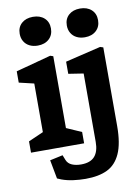

<svg xmlns="http://www.w3.org/2000/svg" viewBox="-106 -866 832 1146"><g transform="rotate(-10 310.0 -293.5)"><path d="M23.8 -68.5 147.2 -122.8 114.7 -66.7V-435L146.7 -395.5L24.2 -424.5V-493L236.7 -549.9L254.6 -543.9V-66.7L222 -122.8L345.7 -68.5V0H23.8ZM173.8 188.6Q158 182.2 149.8 178.4L128.5 64.7L206.6 47.8L218.7 78.5Q227.7 101.1 251.5 111.2Q275.2 121.2 306.7 121.2Q362.7 121.2 389 91.5Q415.3 61.7 415.3 3.7V-445L449.4 -405.5L324.4 -424.9V-498.4L539.4 -549.9L557.8 -543.9V-67.9Q557.8 37.8 530.2 99Q502.7 160.1 450.4 185.3Q398.2 210.6 318.2 210.6Q281.5 210.6 243.9 205.5Q206.2 200.5 173.8 188.6ZM80.4 -710.1Q80.4 -749.8 106.4 -773.2Q132.4 -796.6 175.1 -796.6Q217.8 -796.6 243.8 -773.2Q269.8 -749.8 269.8 -710.1Q269.8 -670 243.8 -646.2Q217.8 -622.3 175.1 -622.3Q147.1 -622.3 125.7 -633.1Q104.3 -643.8 92.4 -663.8Q80.4 -683.8 80.4 -710.1ZM366 -710.1Q366 -749.8 392 -773.2Q418 -796.6 460.7 -796.6Q503.3 -796.6 529.3 -773.2Q555.3 -749.8 555.3 -710.1Q555.3 -670 529.3 -646.2Q503.3 -622.3 460.7 -622.3Q432.7 -622.3 411.3 -633.1Q389.9 -643.8 378 -663.8Q366 -683.8 366 -710.1Z"/></g></svg>

Font: Monaspace Xenon Var
Style: Regular
Weight: 400
Designer: Riley Cran and the Lettermatic Team
Version: Version 1.000 (Monaspace Xenon Var)